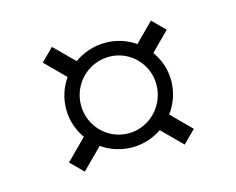

<svg xmlns="http://www.w3.org/2000/svg" viewBox="-61 -508 635 517"><g transform="rotate(-15 257.0 -249.5)"><path d="M83 -110.7 117.7 -76 174.4 -132.6C198.2 -115.8 227.3 -106 258.7 -106C289.4 -106 317.9 -115.5 341.5 -131.6L396.4 -76.7L431.1 -111.4L376.9 -165.7C395 -190.1 406 -220.3 406 -253C406 -284.3 395.7 -313.2 378.6 -336.8L429.7 -388L395 -422.7L343.5 -371.2C320 -387.4 291.5 -397 260.7 -397C228.1 -397 198 -386.6 173.6 -369L119.1 -423.4L84.4 -388.7L139 -334.1C122.4 -310.5 112.7 -281.9 112.7 -251C112.7 -219.8 122.6 -191 139.5 -167.3ZM154 -251C154 -310.1 201.6 -358 260.7 -358C318.1 -358 364.7 -311 364.7 -253C364.7 -193.4 317.2 -145 258.7 -145C200.7 -145 154 -192.5 154 -251Z"/></g></svg>

Font: Prida01
Style: Black
Weight: 900
Designer: gluk
Foundry: gluk
Version: Version 00.072